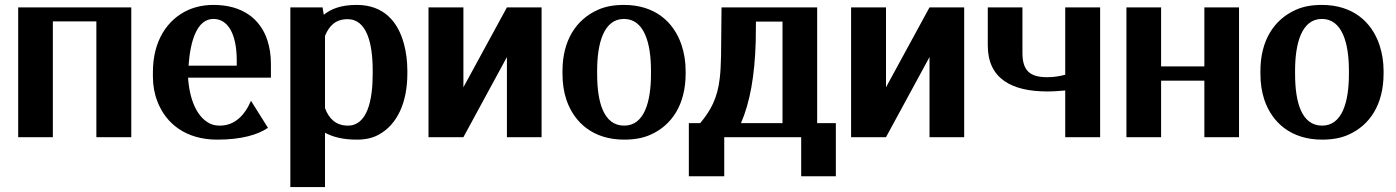

<svg xmlns="http://www.w3.org/2000/svg" viewBox="-20 -558 5680 781"><path d="M54 0H195V-471H372V0H514V-528H54Z M602 -246C602 -211 608 -177 620 -146C655 -54 737 10 864 10C962 10 1029 -10 1070 -38L1001 -148C974 -86 933 -47 874 -47C855 -47 839 -51 824 -61C781 -88 751 -151 745 -242H1082V-298C1082 -334 1077 -366 1067 -396C1039 -480 967 -538 849 -538C811 -538 777 -531 747 -518C659 -479 602 -390 602 -265ZM747 -291C754 -393 782 -481 848 -481C909 -481 943 -417 943 -312V-291Z M1161 203H1302V-18C1332 -2 1372 10 1432 10C1465 10 1495 4 1520 -10C1596 -51 1637 -141 1637 -259V-270C1637 -310 1632 -347 1623 -380C1599 -469 1542 -538 1431 -538C1367 -538 1327 -522 1297 -498L1292 -528H1161ZM1302 -118V-412C1319 -454 1346 -480 1394 -480C1473 -480 1496 -379 1496 -272V-257C1496 -150 1474 -47 1395 -47C1347 -47 1318 -75 1302 -118Z M1723 0H1865L2042 -326V0H2183V-528H2042L1865 -203V-528H1723Z M2268 -259C2268 -220 2273 -185 2284 -152C2316 -58 2394 10 2519 10C2559 10 2595 4 2626 -10C2714 -49 2769 -134 2769 -259V-269C2769 -308 2763 -343 2752 -376C2720 -470 2643 -538 2518 -538C2478 -538 2443 -532 2412 -518C2324 -479 2268 -394 2268 -269ZM2409 -257V-271C2409 -382 2436 -481 2518 -481C2600 -481 2628 -384 2628 -271V-257C2628 -144 2601 -47 2519 -47C2435 -47 2409 -143 2409 -257Z M2782 -57V159H2926V0H3239V159H3380V-57H3304V-528H2915L2913 -329C2912 -296 2911 -267 2908 -242C2899 -158 2870 -107 2828 -57ZM2994 -57C3031 -142 3050 -251 3054 -388L3055 -470H3163V-57Z M3442 0H3584L3761 -326V0H3902V-528H3761L3584 -203V-528H3442Z M3998 -373C3998 -239 4094 -186 4240 -186C4265 -186 4290 -188 4313 -190V0H4455V-528H4313V-254C4290 -248 4268 -244 4240 -244C4172 -244 4139 -268 4139 -343V-528H3998Z M4562 0H4703V-230H4879V0H5020V-528H4879V-288H4703V-528H4562Z M5107 -259C5107 -220 5112 -185 5123 -152C5155 -58 5233 10 5358 10C5398 10 5434 4 5465 -10C5553 -49 5608 -134 5608 -259V-269C5608 -308 5602 -343 5591 -376C5559 -470 5482 -538 5357 -538C5317 -538 5282 -532 5251 -518C5163 -479 5107 -394 5107 -269ZM5248 -257V-271C5248 -382 5275 -481 5357 -481C5439 -481 5467 -384 5467 -271V-257C5467 -144 5440 -47 5358 -47C5274 -47 5248 -143 5248 -257Z"/></svg>

Font: Aerodynamic
Style: Regular
Weight: 500
Designer: Google
Version: Version 2.000980; 2014